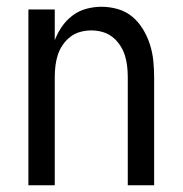

<svg xmlns="http://www.w3.org/2000/svg" viewBox="-20 -548 540 568"><path d="M64 0V-520H142V-429Q150 -450 163 -469Q176 -488 194.5 -502Q213 -516 235.5 -522Q258 -528 280 -528Q305 -528 329 -521Q353 -514 371.5 -498.5Q390 -483 403 -461.5Q416 -440 423.5 -416.5Q431 -393 433.5 -368.5Q436 -344 436 -320V0H358V-320Q358 -337 356 -353.5Q354 -370 349 -385.5Q344 -401 334.5 -415Q325 -429 312 -439Q299 -449 283 -453.5Q267 -458 250 -458Q233 -458 217 -453.5Q201 -449 188 -439Q175 -429 165.5 -415Q156 -401 151 -385.5Q146 -370 144 -353.5Q142 -337 142 -320V0Z"/></svg>

Font: Iosevka SS18
Style: Regular
Weight: 400
Monospace: yes
Designer: Belleve Invis
Foundry: Belleve Invis
Version: Version 25.1.1; ttfautohint (v1.8.4)